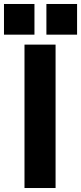

<svg xmlns="http://www.w3.org/2000/svg" viewBox="-49 -944 407 964"><path d="M74 0V-720H230V0ZM338 -924V-770H184V-924ZM124 -924V-770H-29V-924Z"/></svg>

Font: Orbitron
Style: Black
Weight: 900
Designer: Matt McInerney
Foundry: Matt McInerney
Version: 1.000